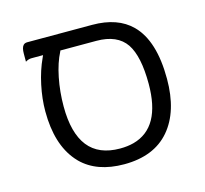

<svg xmlns="http://www.w3.org/2000/svg" viewBox="-88 -669 823 771"><g transform="rotate(-15 324.0 -283.0)"><path d="M515.6 -283.2Q515.6 -101.1 395 -68.4Q369.1 -61.5 337.9 -61.5Q249.5 -61.5 205.8 -116.9Q162.1 -172.4 162.1 -283.2Q162.1 -344.2 173.6 -401.9Q185.1 -459.5 206.1 -500L207.5 -503.9H357.4Q443.8 -503.9 480.5 -450.2Q515.6 -397.5 515.6 -283.2ZM591.8 -283.2Q591.8 -441.9 521 -512.7Q463.4 -570.3 357.4 -570.3H87.9Q77.6 -570.3 71.8 -564.5Q62.5 -555.2 62.5 -529.3V-496.1Q74.7 -503.9 87.9 -503.9H135.7L131.3 -494.1Q109.9 -448.2 97.9 -391.8Q85.9 -335.4 85.9 -283.2Q85.9 -146 150.4 -70.8Q155.3 -64.9 161.1 -59.1Q224.6 3.9 337.9 3.9Q461.9 3.9 526.9 -72Q591.8 -147.9 591.8 -283.2Z"/></g></svg>

Font: YuPearl-Light
Style: Light
Weight: 300
Designer: Max Yao
Foundry: Max-Everyday
Version: Version 1.011; ttfautohint (v1.8.3)